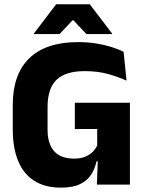

<svg xmlns="http://www.w3.org/2000/svg" viewBox="-20 -846 668 880"><path d="M259 14Q186 14 136.8 -17.5Q87.5 -49 63 -108.8Q38.5 -168.5 38.5 -252.5V-365Q38.5 -506 114.8 -579.5Q191 -653 337.5 -653Q382.5 -653 421 -646.8Q459.5 -640.5 491.2 -630.5Q523 -620.5 546.5 -608.5L560 -476.5Q522 -493.5 475.2 -506.8Q428.5 -520 368 -520Q280 -520 239 -480.2Q198 -440.5 198 -356V-251Q198 -188 227.8 -153.5Q257.5 -119 320.5 -119Q348.5 -119 369.2 -127.2Q390 -135.5 403.8 -149Q417.5 -162.5 425.5 -179V-301L446 -255L323 -254.5V-375H575.5V-106.5H422.5Q415 -72 397.2 -44.8Q379.5 -17.5 346.2 -1.8Q313 14 259 14ZM429 -131.5H575.5V0H424ZM237.5 -826.5H391.5L494 -692V-690H376L316.5 -753H312.5L253 -690H135V-692Z"/></svg>

Font: Anek Latin
Style: Bold
Weight: 700
Designer: Yesha Goshar
Foundry: Ek Type
Version: Version 1.003